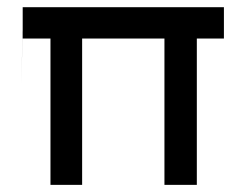

<svg xmlns="http://www.w3.org/2000/svg" viewBox="-20 -522 683 533"><path d="M208 -415V-8.8H191.4H188.5H184.6H175.8H166H159.2H153.3H145.5H137.7H120.1V-415H111.3H98.6H86.9H74.2H61.5H43V-432.6Q35.2 -144.5 43 -438.5V-447.3V-457V-461.9V-468.8V-476.6V-484.4V-502H601.6V-484.4V-481.4V-478.5V-474.6V-472.7Q601.6 -473.6 601.6 -466.8V-460V-453.1V-448.2V-440.4V-432.6V-415H580.1H577.1H573.2H557.6H540H529.3H526.4V-8.8H508.8H504.9H501H493.2H483.4H476.6H469.7H462.9H455.1Q454.1 -8.8 436.5 -8.8V-415Z"/></svg>

Font: LeFont
Style: Default
Weight: 400
Designer: Leryon MEDIA
Version: Version 1.0